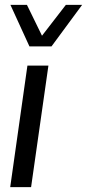

<svg xmlns="http://www.w3.org/2000/svg" viewBox="-20 -770 358 790"><path d="M22.9 -750H90.8L152.8 -623L251 -750H317.9L191.9 -579.1H101.1ZM92.8 -500H179.2L107.9 0H22Z"/></svg>

Font: Oakes Grotesk
Style: Italic
Weight: 400
Italic angle: -8°
Designer: Samuel Oakes
Foundry: Samuel Oakes
Version: Version 1.000;PS 001.000;hotconv 1.0.88;makeotf.lib2.5.64775